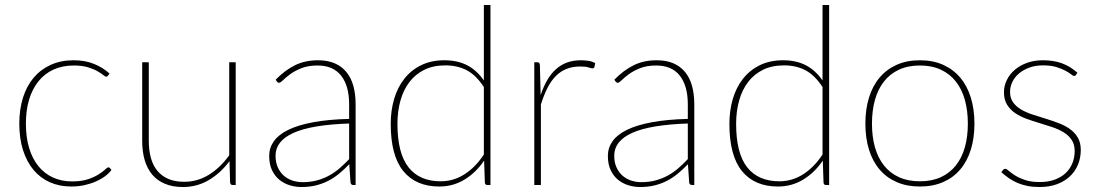

<svg xmlns="http://www.w3.org/2000/svg" viewBox="-20 -743 4412 771"><path d="M413.5 -439Q412 -437.5 410.5 -436.2Q409 -435 406.5 -435Q402.5 -435 394 -442Q385.5 -449 370.5 -457.5Q355.5 -466 332.5 -473Q309.5 -480 277 -480Q231 -480 195.2 -463.8Q159.5 -447.5 134.8 -417Q110 -386.5 97 -343.5Q84 -300.5 84 -246.5Q84 -191 97.2 -147.8Q110.5 -104.5 134.8 -75Q159 -45.5 193.2 -30Q227.5 -14.5 269.5 -14.5Q307.5 -14.5 333.2 -23.2Q359 -32 376 -42.8Q393 -53.5 402 -62.2Q411 -71 415 -71Q419 -71 421.5 -68L427.5 -60.5Q418.5 -48 402.8 -36Q387 -24 366.2 -14.8Q345.5 -5.5 320.2 0.2Q295 6 266.5 6Q219 6 180.5 -11Q142 -28 114.8 -60.5Q87.5 -93 72.5 -140Q57.5 -187 57.5 -246.5Q57.5 -303.5 72.2 -350.5Q87 -397.5 115 -430.8Q143 -464 183.5 -482.5Q224 -501 276 -501Q322 -501 358 -486.2Q394 -471.5 420 -447.5Z M926.5 -493V0H914.5Q905.5 0 904 -10L901.5 -96Q866.5 -48.5 819 -20.2Q771.5 8 714.5 8Q673.5 8 642.8 -4.8Q612 -17.5 591.8 -41.2Q571.5 -65 561.2 -99.5Q551 -134 551 -177.5V-493H577.5V-177.5Q577.5 -139 586 -108.5Q594.5 -78 612.2 -56.8Q630 -35.5 656.8 -24.2Q683.5 -13 719.5 -13Q773 -13 818.8 -41.2Q864.5 -69.5 900.5 -119.5V-493Z M1382 -247Q1231 -242 1158.8 -209.5Q1086.5 -177 1086.5 -118Q1086.5 -90.5 1095.8 -70.5Q1105 -50.5 1120.2 -37.2Q1135.5 -24 1155 -17.8Q1174.5 -11.5 1195 -11.5Q1227 -11.5 1253.5 -18.8Q1280 -26 1302.5 -38.5Q1325 -51 1344.5 -68Q1364 -85 1382 -104ZM1087 -423Q1124 -461 1164.5 -481Q1205 -501 1257 -501Q1295.5 -501 1324 -488.8Q1352.5 -476.5 1371.2 -453.5Q1390 -430.5 1399 -397.8Q1408 -365 1408 -324V0H1399Q1389 0 1387.5 -10.5L1382.5 -83.5Q1362 -62.5 1341.5 -45.5Q1321 -28.5 1298 -16.8Q1275 -5 1248.5 1.5Q1222 8 1190 8Q1166.5 8 1143.5 1Q1120.5 -6 1102 -21Q1083.5 -36 1072.2 -59.8Q1061 -83.5 1061 -117Q1061 -149.5 1079.8 -176Q1098.5 -202.5 1138 -221.8Q1177.5 -241 1238 -252.2Q1298.5 -263.5 1382 -265.5V-324Q1382 -398 1350 -439Q1318 -480 1255 -480Q1217.5 -480 1190.5 -469.2Q1163.5 -458.5 1145.5 -445.2Q1127.5 -432 1116.8 -421.2Q1106 -410.5 1100.5 -410.5Q1095.5 -410.5 1091.5 -416Z M1923 -393.5Q1892 -441 1854.5 -460.8Q1817 -480.5 1768.5 -480.5Q1720 -480.5 1684 -462.8Q1648 -445 1624 -413.5Q1600 -382 1588 -339Q1576 -296 1576 -245.5Q1576 -128 1620.2 -71.5Q1664.5 -15 1749.5 -15Q1801.5 -15 1845.8 -43.5Q1890 -72 1923 -122.5ZM1949.5 -723V0H1937.5Q1927.5 0 1927 -10L1924 -98Q1891 -49.5 1845.2 -21.8Q1799.5 6 1744 6Q1650 6 1599.5 -56Q1549 -118 1549 -245.5Q1549 -299.5 1562.8 -346Q1576.5 -392.5 1603.8 -427Q1631 -461.5 1671.2 -481.2Q1711.5 -501 1764.5 -501Q1817.5 -501 1856.2 -480.8Q1895 -460.5 1923 -420V-723Z M2151 -361Q2162 -394.5 2177 -420.5Q2192 -446.5 2211.8 -464.5Q2231.5 -482.5 2256.5 -491.8Q2281.5 -501 2313 -501Q2327.5 -501 2342.8 -498.8Q2358 -496.5 2370 -489.5L2367 -474Q2365 -468.5 2360 -468.5Q2354.5 -468.5 2343.2 -472.2Q2332 -476 2310 -476Q2279 -476 2254.8 -466.2Q2230.5 -456.5 2211.8 -437.5Q2193 -418.5 2178.5 -390Q2164 -361.5 2152 -323.5V0H2125.5V-493H2137.5Q2147.5 -493 2148 -482Z M2742 -247Q2591 -242 2518.8 -209.5Q2446.5 -177 2446.5 -118Q2446.5 -90.5 2455.8 -70.5Q2465 -50.5 2480.2 -37.2Q2495.5 -24 2515 -17.8Q2534.5 -11.5 2555 -11.5Q2587 -11.5 2613.5 -18.8Q2640 -26 2662.5 -38.5Q2685 -51 2704.5 -68Q2724 -85 2742 -104ZM2447 -423Q2484 -461 2524.5 -481Q2565 -501 2617 -501Q2655.5 -501 2684 -488.8Q2712.5 -476.5 2731.2 -453.5Q2750 -430.5 2759 -397.8Q2768 -365 2768 -324V0H2759Q2749 0 2747.5 -10.5L2742.5 -83.5Q2722 -62.5 2701.5 -45.5Q2681 -28.5 2658 -16.8Q2635 -5 2608.5 1.5Q2582 8 2550 8Q2526.5 8 2503.5 1Q2480.5 -6 2462 -21Q2443.5 -36 2432.2 -59.8Q2421 -83.5 2421 -117Q2421 -149.5 2439.8 -176Q2458.5 -202.5 2498 -221.8Q2537.5 -241 2598 -252.2Q2658.5 -263.5 2742 -265.5V-324Q2742 -398 2710 -439Q2678 -480 2615 -480Q2577.5 -480 2550.5 -469.2Q2523.5 -458.5 2505.5 -445.2Q2487.5 -432 2476.8 -421.2Q2466 -410.5 2460.5 -410.5Q2455.5 -410.5 2451.5 -416Z M3283 -393.5Q3252 -441 3214.5 -460.8Q3177 -480.5 3128.5 -480.5Q3080 -480.5 3044 -462.8Q3008 -445 2984 -413.5Q2960 -382 2948 -339Q2936 -296 2936 -245.5Q2936 -128 2980.2 -71.5Q3024.5 -15 3109.5 -15Q3161.5 -15 3205.8 -43.5Q3250 -72 3283 -122.5ZM3309.5 -723V0H3297.5Q3287.5 0 3287 -10L3284 -98Q3251 -49.5 3205.2 -21.8Q3159.5 6 3104 6Q3010 6 2959.5 -56Q2909 -118 2909 -245.5Q2909 -299.5 2922.8 -346Q2936.5 -392.5 2963.8 -427Q2991 -461.5 3031.2 -481.2Q3071.5 -501 3124.5 -501Q3177.5 -501 3216.2 -480.8Q3255 -460.5 3283 -420V-723Z M3674 -501Q3726.5 -501 3767.2 -482.8Q3808 -464.5 3836 -431.2Q3864 -398 3878.5 -351Q3893 -304 3893 -246.5Q3893 -189 3878.5 -142.2Q3864 -95.5 3836 -62.5Q3808 -29.5 3767.2 -11.8Q3726.5 6 3674 6Q3621.5 6 3580.8 -11.8Q3540 -29.5 3512 -62.5Q3484 -95.5 3469.5 -142.2Q3455 -189 3455 -246.5Q3455 -304 3469.5 -351Q3484 -398 3512 -431.2Q3540 -464.5 3580.8 -482.8Q3621.5 -501 3674 -501ZM3674 -15Q3722 -15 3758 -31.5Q3794 -48 3818.2 -78.5Q3842.5 -109 3854.5 -151.5Q3866.5 -194 3866.5 -246.5Q3866.5 -299 3854.5 -342Q3842.5 -385 3818.2 -415.8Q3794 -446.5 3758 -463.2Q3722 -480 3674 -480Q3626 -480 3590 -463.2Q3554 -446.5 3529.8 -415.8Q3505.5 -385 3493.5 -342Q3481.5 -299 3481.5 -246.5Q3481.5 -194 3493.5 -151.5Q3505.5 -109 3529.8 -78.5Q3554 -48 3590 -31.5Q3626 -15 3674 -15Z M4301 -442.5Q4298.5 -438 4293.5 -438Q4289 -438 4280.8 -444.8Q4272.5 -451.5 4258 -459.2Q4243.5 -467 4221.8 -473.8Q4200 -480.5 4168 -480.5Q4138.5 -480.5 4114.2 -471.8Q4090 -463 4072.5 -448.5Q4055 -434 4045.5 -414.5Q4036 -395 4036 -374Q4036 -349 4048.2 -332Q4060.5 -315 4080.5 -303.2Q4100.5 -291.5 4126 -283.2Q4151.5 -275 4178 -266.8Q4204.5 -258.5 4230 -249Q4255.5 -239.5 4275.5 -225.5Q4295.5 -211.5 4307.8 -191Q4320 -170.5 4320 -140.5Q4320 -109.5 4309 -82.5Q4298 -55.5 4276.8 -35.2Q4255.5 -15 4224.8 -3.5Q4194 8 4154.5 8Q4128 8 4106.5 3.8Q4085 -0.5 4066.5 -8.2Q4048 -16 4032 -27Q4016 -38 4001 -51.5L4007.5 -60Q4009.5 -62.5 4011.2 -63.8Q4013 -65 4017 -65Q4022 -65 4031.2 -56.8Q4040.5 -48.5 4056.2 -38.5Q4072 -28.5 4096 -20.2Q4120 -12 4155 -12Q4189.5 -12 4215.8 -21.8Q4242 -31.5 4259.8 -48.5Q4277.5 -65.5 4286.5 -88.2Q4295.5 -111 4295.5 -136.5Q4295.5 -163.5 4283.2 -181.5Q4271 -199.5 4251 -211.8Q4231 -224 4205.5 -232.5Q4180 -241 4153.5 -249Q4127 -257 4101.5 -266.2Q4076 -275.5 4056 -289.2Q4036 -303 4023.8 -323Q4011.5 -343 4011.5 -373Q4011.5 -398 4022.8 -421.2Q4034 -444.5 4054.5 -462.2Q4075 -480 4103.8 -490.5Q4132.5 -501 4168 -501Q4211 -501 4244 -489Q4277 -477 4306.5 -451Z"/></svg>

Font: Lato ExtraLight
Style: Regular
Weight: 275
Designer: Lukasz Dziedzic with Adam Twardoch and Botio Nikoltchev
Foundry: tyPoland Lukasz Dziedzic
Version: Version 2.015; 2015-08-06; http://www.latofonts.com/